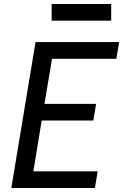

<svg xmlns="http://www.w3.org/2000/svg" viewBox="-20 -947 640 967"><path d="M37 0 159 -735H580L566 -651H242L204 -424H464L450 -340H190L148 -84H472L458 0ZM240 -843V-927H540V-843Z"/></svg>

Font: Iosevka Curly Medium Extended
Style: Italic
Weight: 500
Width: 7
Italic angle: -9°
Monospace: yes
Designer: Belleve Invis
Foundry: Belleve Invis
Version: Version 11.1.0; ttfautohint (v1.8.3)